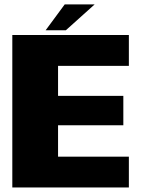

<svg xmlns="http://www.w3.org/2000/svg" viewBox="-20 -830 633 850"><path d="M34.5 0H550.5V-136.5H237V-275.5H526V-405.5H237V-538.5H550.5V-675H34.5ZM182 -696H271.5L399 -810.5H266.5Z"/></svg>

Font: Anybody Thin ExtraBold
Style: Regular
Weight: 800
Version: Version 1.113;gftools[0.9.25]